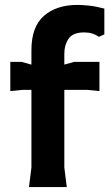

<svg xmlns="http://www.w3.org/2000/svg" viewBox="-20 -762 445 782"><path d="M383 -612Q370 -621 355.5 -625.5Q341 -630 323 -630Q277 -630 259.5 -604.5Q242 -579 242 -544V-80L252 0H98L108 -80V-558Q108 -653 159 -697.5Q210 -742 296 -742Q316 -742 343.5 -739Q371 -736 405 -727V-622ZM22 -391V-510H68L174 -480L282 -510H385V-391L335 -396H72Z"/></svg>

Font: AR One Sans
Style: Bold
Weight: 700
Designer: Niteesh Yadav
Foundry: Niteesh Yadav
Version: Version 1.001;gftools[0.9.33]